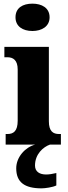

<svg xmlns="http://www.w3.org/2000/svg" viewBox="-20 -793 372 1053"><path d="M158 -623C209 -623 252 -648 252 -698C252 -750 209 -773 158 -773C105 -773 65 -750 65 -698C65 -648 105 -623 158 -623ZM11 0H173C119 14 69 68 69 130C69 206 114 240 208 240C227 240 270 234 289 224V156C268 161 249 164 233 164C198 164 172 149 172 115C172 52 217 13 254 0H314V-58H304C271 -58 248 -73 248 -128V-536H4V-479H21C52 -479 77 -463 77 -412V-131C77 -74 54 -58 21 -58H11Z"/></svg>

Font: Noto Serif Khmer Condensed Black
Style: Regular
Weight: 900
Width: 3
Designer: Danh Hong and the Monotype Design Team
Foundry: Monotype Imaging Inc.
Version: Version 2.004